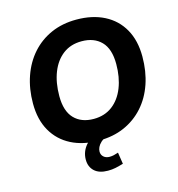

<svg xmlns="http://www.w3.org/2000/svg" viewBox="-129 -828 1054 1137"><g transform="rotate(-15 398.0 -259.5)"><path d="M388 11Q291 11 218.5 -26Q146 -63 106 -133Q66 -203 66 -302Q66 -392 92.5 -468Q119 -544 168.5 -599.5Q218 -655 287 -685.5Q356 -716 442 -716Q540 -716 612.5 -679Q685 -642 724.5 -572Q764 -502 764 -404Q764 -313 738 -237Q712 -161 662.5 -105.5Q613 -50 544 -19.5Q475 11 388 11ZM391 -121Q458 -121 505.5 -157Q553 -193 578 -256.5Q603 -320 603 -401Q603 -494 559 -539Q515 -584 439 -584Q372 -584 325 -548.5Q278 -513 253 -450Q228 -387 228 -304Q228 -212 271.5 -166.5Q315 -121 391 -121ZM393 197Q339 197 310.5 170.5Q282 144 282 100Q282 51 315 12.5Q348 -26 398 -45L436 0Q414 8 400 21Q386 34 379.5 48Q373 62 373 75Q373 95 387 107.5Q401 120 423 120Q437 120 449.5 117Q462 114 477 109L488 180Q461 188 439.5 192.5Q418 197 393 197Z"/></g></svg>

Font: Nunito Sans 12pt ExtraBold
Style: Italic
Weight: 800
Italic angle: -9°
Designer: Vernon Adams
Foundry: Vernon Adams
Version: Version 3.101;gftools[0.9.27]